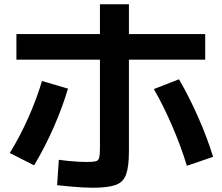

<svg xmlns="http://www.w3.org/2000/svg" viewBox="-20 -837 1040 901"><path d="M415 44Q395 44 366.5 42.5Q338 41 307 38Q276 35 248 32L256 -87Q279 -84 303 -81.5Q327 -79 348.5 -78Q370 -77 385 -77Q416 -77 429 -80Q442 -83 445.5 -97Q449 -111 449 -143V-817H585V-127Q585 -56 572 -19Q559 18 522.5 31Q486 44 415 44ZM26 -119Q74 -197 113.5 -286Q153 -375 177 -457L299 -421Q274 -336 233 -242Q192 -148 140 -61ZM857 -59Q829 -151 787.5 -247Q746 -343 702 -419L820 -465Q868 -382 910 -287Q952 -192 980 -101ZM57 -557V-677H943V-557Z"/></svg>

Font: M PLUS 1 Code
Style: Regular
Weight: 400
Designer: Coji Morishita
Foundry: UNDERFOREST DESIGN
Version: Version 1.005